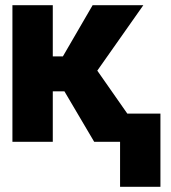

<svg xmlns="http://www.w3.org/2000/svg" viewBox="-20 -548 662 742"><path d="M28 0H184V-195H229L344 0H444V174H600V-109H472L356 -275L534 -528H338L223 -330H184V-528H28Z"/></svg>

Font: Asimov Pro
Style: Blk
Weight: 900
Designer: Google
Version: Version 2.000980; 2014